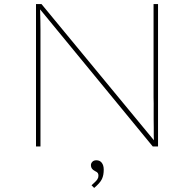

<svg xmlns="http://www.w3.org/2000/svg" viewBox="-20 -720 955 944"><path d="M157 0V-700H184L742 -24L737 -23Q736 -37 736 -54Q736 -71 736 -91.5Q736 -112 735.5 -135Q735 -158 735.5 -184.5Q736 -211 735 -241V-700H757V0H731L168 -685H177Q177 -674 177.5 -657.5Q178 -641 178.5 -619.5Q179 -598 179 -574Q179 -550 179 -524Q179 -498 179 -470V0ZM443 204 430 191Q437 184 445 177Q453 170 458.5 162Q464 154 464 144Q464 136 461 131Q458 126 447 121Q437 116 432 109Q427 102 427 92Q427 83 434 75.5Q441 68 454 68Q471 68 480.5 80.5Q490 93 490 114Q490 127 488 138.5Q486 150 481 160.5Q476 171 466.5 181.5Q457 192 443 204Z"/></svg>

Font: Lexend Giga Thin
Style: Regular
Weight: 250
Version: Version 1.007